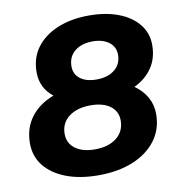

<svg xmlns="http://www.w3.org/2000/svg" viewBox="-81 -787 822 874"><g transform="rotate(-10 330.0 -350.0)"><path d="M306 12Q219 12 155.5 -12.5Q92 -37 57 -81Q22 -125 22 -185Q22 -255 59.5 -305Q97 -355 165 -381Q108 -426 108 -498Q108 -565 143.5 -612.5Q179 -660 242 -686Q305 -712 387 -712Q465 -712 523.5 -689.5Q582 -667 615 -626Q648 -585 648 -530Q648 -469 618 -425Q588 -381 535 -356Q571 -331 591 -296Q611 -261 611 -218Q611 -147 572 -95.5Q533 -44 464.5 -16Q396 12 306 12ZM309 -107Q372 -107 409.5 -136.5Q447 -166 447 -217Q447 -259 414 -283.5Q381 -308 323 -308Q261 -308 223 -279Q185 -250 185 -200Q185 -157 218.5 -132Q252 -107 309 -107ZM372 -419Q424 -419 455.5 -444.5Q487 -470 487 -513Q487 -550 458.5 -571.5Q430 -593 384 -593Q332 -593 300.5 -567.5Q269 -542 269 -497Q269 -461 296.5 -440Q324 -419 372 -419Z"/></g></svg>

Font: Montserrat
Style: Bold Italic
Weight: 700
Italic angle: -11.3°
Designer: Julieta Ulanovsky
Foundry: Julieta Ulanovsky
Version: Version 9.000; ttfautohint (v1.8.4.7-5d5b)